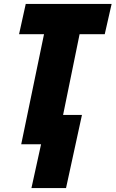

<svg xmlns="http://www.w3.org/2000/svg" viewBox="-20 -734 588 977"><path d="M316 223 397 -149H301L385 -560H513L548 -714H111L77 -560H204L88 0H189L140 223Z"/></svg>

Font: Noto Sans Display SemiCondensed Black
Style: Italic
Weight: 900
Width: 4
Designer: Monotype Design team
Foundry: Monotype Imaging Inc.
Version: 1.000